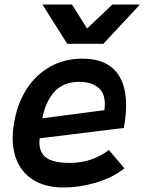

<svg xmlns="http://www.w3.org/2000/svg" viewBox="-20 -818 640 848"><path d="M36 -209Q36 -241 43 -280.5Q58.5 -365.5 100 -428.2Q141.5 -491 204.2 -525Q267 -559 344 -559Q440.5 -559 488.8 -506Q537 -453 537 -352.5Q537 -308.5 527 -253L155 -207Q154 -195 154 -189.5Q154 -142 186 -120.2Q218 -98.5 289.5 -98.5Q385.5 -98.5 461 -155.5L529.5 -74.5Q478.5 -33.5 405.2 -11.8Q332 10 258 10Q191.5 10 141.5 -15.2Q91.5 -40.5 63.8 -89.8Q36 -139 36 -209ZM443 -358Q443 -409 412 -432.8Q381 -456.5 329.5 -456.5Q262 -456.5 222 -414.5Q182 -372.5 167 -295.5L441 -331.5Q443 -344 443 -358ZM167.5 -798H298L364.5 -692L476.5 -798H598L436.5 -624.5H277Z"/></svg>

Font: JuliaMono
Style: Bold Italic
Weight: 700
Italic angle: -9°
Monospace: yes
Designer: cormullion
Foundry: corm
Version: Version 0.057; ttfautohint (v1.8.4)